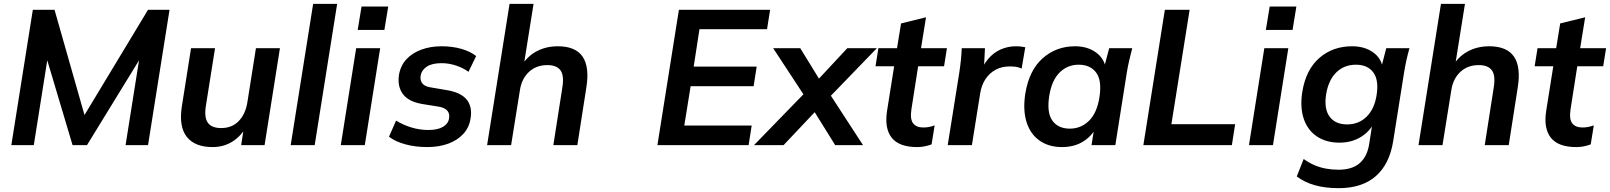

<svg xmlns="http://www.w3.org/2000/svg" viewBox="-20 -756 8385 1000"><path d="M39 0 151 -705H264L430 -122H399L751 -705H863L751 0H634L717 -523H754L433 0H358L202 -523H239L156 0Z M1087 10Q995 10 953 -43Q911 -96 927 -201L975 -505H1100L1052 -203Q1043 -143 1063 -116Q1083 -89 1132 -89Q1188 -89 1223 -125Q1258 -161 1268 -221L1313 -505H1438L1358 0H1236L1252 -103H1267Q1238 -49 1192 -19.5Q1146 10 1087 10Z M1494 0 1611 -736H1736L1619 0Z M1755 0 1835 -505H1960L1880 0ZM1843 -600 1863 -722H2002L1982 -600Z M2205 10Q2143 10 2090.5 -4.5Q2038 -19 2006 -44L2043 -128Q2078 -106 2121.5 -92.5Q2165 -79 2211 -79Q2260 -79 2287.5 -95.5Q2315 -112 2319 -140Q2323 -165 2309 -180.5Q2295 -196 2262 -201L2181 -214Q2108 -226 2078.5 -266Q2049 -306 2058 -366Q2066 -414 2096.5 -447Q2127 -480 2174.5 -497.5Q2222 -515 2280 -515Q2336 -515 2383 -501.5Q2430 -488 2460 -464L2420 -382Q2393 -402 2355.5 -414.5Q2318 -427 2280 -427Q2230 -427 2203 -409Q2176 -391 2171 -363Q2167 -339 2179 -322.5Q2191 -306 2222 -301L2305 -287Q2380 -275 2410.5 -237.5Q2441 -200 2431 -140Q2424 -92 2393 -58.5Q2362 -25 2314 -7.5Q2266 10 2205 10Z M2517 0 2634 -736H2759L2706 -404H2691Q2721 -459 2771.5 -487Q2822 -515 2885 -515Q2977 -515 3014 -461.5Q3051 -408 3034 -301L2987 0H2862L2909 -301Q2919 -363 2899 -390Q2879 -417 2831 -417Q2773 -417 2735 -381.5Q2697 -346 2688 -287L2642 0Z M3404 0 3516 -705H3991L3975 -604H3623L3593 -409H3921L3905 -307H3577L3544 -102H3895L3879 0Z M3907 0 4188 -289 4186 -232 4007 -505H4148L4263 -318H4219L4393 -505H4547L4283 -232L4287 -289L4475 0H4330L4205 -201H4251L4061 0Z M4757 10Q4663 10 4624.5 -38.5Q4586 -87 4600 -178L4637 -411H4540L4555 -505H4652L4673 -634L4803 -666L4777 -505H4912L4897 -411H4762L4727 -187Q4719 -135 4736 -113.5Q4753 -92 4789 -92Q4806 -92 4820 -95Q4834 -98 4848 -103L4832 -4Q4813 3 4794.5 6.5Q4776 10 4757 10Z M4916 0 4976 -376Q4981 -408 4984.5 -441Q4988 -474 4989 -505H5110L5103 -367H5081Q5099 -417 5127.5 -450Q5156 -483 5193 -499Q5230 -515 5271 -515Q5285 -515 5297 -513.5Q5309 -512 5320 -510L5301 -399Q5285 -406 5271.5 -408Q5258 -410 5238 -410Q5198 -410 5166 -393Q5134 -376 5113 -344.5Q5092 -313 5085 -269L5042 0Z M5511 10Q5442 10 5394 -24Q5346 -58 5326.5 -120.5Q5307 -183 5320 -268Q5340 -390 5410.5 -452.5Q5481 -515 5579 -515Q5642 -515 5686 -484.5Q5730 -454 5739 -402L5729 -399L5757 -505H5877Q5869 -474 5861.5 -442Q5854 -410 5849 -379L5789 0H5665L5682 -107H5698Q5673 -53 5625.5 -21.5Q5578 10 5511 10ZM5552 -86Q5610 -86 5651.5 -126.5Q5693 -167 5706 -248Q5720 -336 5689.5 -377.5Q5659 -419 5598 -419Q5540 -419 5499 -378.5Q5458 -338 5445 -258Q5431 -170 5461 -128Q5491 -86 5552 -86Z M5935 0 6047 -705H6176L6081 -109H6413L6396 0Z M6485 0 6565 -505H6690L6610 0ZM6573 -600 6593 -722H6732L6712 -600Z M6952 224Q6883 224 6829 209Q6775 194 6734 163L6770 72Q6796 91 6824.5 103.5Q6853 116 6885 122Q6917 128 6951 128Q7023 128 7062 93.5Q7101 59 7111 -5L7130 -126H7141Q7119 -75 7070 -44Q7021 -13 6956 -13Q6888 -13 6839.5 -45Q6791 -77 6770.5 -137Q6750 -197 6763 -279Q6782 -394 6852 -454.5Q6922 -515 7022 -515Q7086 -515 7130 -484.5Q7174 -454 7182 -402L7175 -408L7200 -505H7321Q7312 -474 7305 -442Q7298 -410 7293 -379L7236 -20Q7217 99 7145.5 161.5Q7074 224 6952 224ZM6996 -108Q7057 -108 7098 -148.5Q7139 -189 7150 -262Q7162 -339 7132.5 -379Q7103 -419 7042 -419Q6981 -419 6940 -379Q6899 -339 6887 -265Q6875 -189 6905 -148.5Q6935 -108 6996 -108Z M7368 0 7485 -736H7610L7557 -404H7542Q7572 -459 7622.5 -487Q7673 -515 7736 -515Q7828 -515 7865 -461.5Q7902 -408 7885 -301L7838 0H7713L7760 -301Q7770 -363 7750 -390Q7730 -417 7682 -417Q7624 -417 7586 -381.5Q7548 -346 7539 -287L7493 0Z M8190 10Q8096 10 8057.5 -38.5Q8019 -87 8033 -178L8070 -411H7973L7988 -505H8085L8106 -634L8236 -666L8210 -505H8345L8330 -411H8195L8160 -187Q8152 -135 8169 -113.5Q8186 -92 8222 -92Q8239 -92 8253 -95Q8267 -98 8281 -103L8265 -4Q8246 3 8227.5 6.5Q8209 10 8190 10Z"/></svg>

Font: Mulish ExtraLight
Style: Italic
Weight: 200
Italic angle: -9°
Designer: Vernon Adams
Foundry: Vernon Adams
Version: Version 3.603